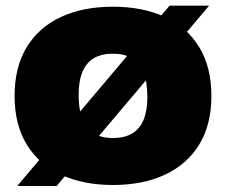

<svg xmlns="http://www.w3.org/2000/svg" viewBox="-20 -626 774 658"><path d="M174 11.5H39L561 -606.5H696.5ZM367 8Q265 8 189.2 -27.2Q113.5 -62.5 71.8 -130.5Q30 -198.5 30 -297Q30 -396 71.5 -464.2Q113 -532.5 188.8 -567.8Q264.5 -603 367 -603Q469.5 -603 545.5 -567.8Q621.5 -532.5 663 -464Q704.5 -395.5 704.5 -297Q704.5 -199 663 -131Q621.5 -63 545.5 -27.5Q469.5 8 367 8ZM367 -153Q406.5 -153 432.8 -168.5Q459 -184 472 -215.2Q485 -246.5 485 -294Q485 -345 471.8 -378Q458.5 -411 432.2 -426.5Q406 -442 367 -442Q328.5 -442 302.5 -427Q276.5 -412 263 -380.8Q249.5 -349.5 249.5 -301Q249.5 -249.5 262.5 -216.8Q275.5 -184 301.8 -168.5Q328 -153 367 -153Z"/></svg>

Font: Encode Sans SC Condensed Thin Black
Style: Regular
Weight: 900
Version: Version 3.002